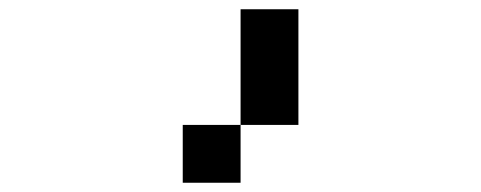

<svg xmlns="http://www.w3.org/2000/svg" viewBox="-20 -270 1040 415"><path d="M500 -250H625V0H500ZM500 0V125H375V0Z"/></svg>

Font: Dogica
Style: Regular
Weight: 400
Monospace: yes
Designer: Roberto Mocci
Version: Version 001.012